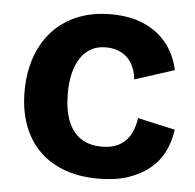

<svg xmlns="http://www.w3.org/2000/svg" viewBox="-45 -584 655 644"><g transform="rotate(5 283.0 -262.5)"><path d="M309 14Q241 14 190 -6Q139 -26 105 -62Q71 -98 54 -147.5Q37 -197 37 -256Q37 -318 54.5 -369.5Q72 -421 106 -459Q140 -497 190 -518Q240 -539 304 -539Q368 -539 415.5 -518Q463 -497 492.5 -459.5Q522 -422 533 -371L400 -328Q397 -359 383.5 -381.5Q370 -404 347.5 -415.5Q325 -427 297 -427Q268 -427 247 -415.5Q226 -404 211.5 -382.5Q197 -361 189.5 -330.5Q182 -300 182 -262Q182 -208 196.5 -170.5Q211 -133 239.5 -113.5Q268 -94 310 -94Q350 -94 374 -109.5Q398 -125 409.5 -149.5Q421 -174 424 -200L550 -172Q545 -133 528.5 -99Q512 -65 482 -40Q452 -15 409.5 -0.5Q367 14 309 14Z"/></g></svg>

Font: Bricolage Grotesque
Style: Bold
Weight: 700
Designer: Mathieu Triay
Foundry: Atelier Triay
Version: Version 1.001;gftools[0.9.33.dev8+g029e19f]